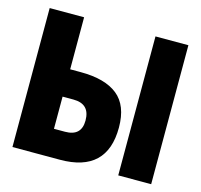

<svg xmlns="http://www.w3.org/2000/svg" viewBox="-86 -646 772 738"><g transform="rotate(15 300.0 -276.5)"><path d="M24 0H213Q400 0 400 -178Q400 -266 350 -306Q300 -346 203 -346H161V-553H24ZM445 0H576V-553H445ZM160 -109V-237H203Q269 -237 269 -171Q269 -109 204 -109Z"/></g></svg>

Font: Noto Sans Mono Extra
Style: Regular
Weight: 800
Designer: Monotype Design Team
Foundry: Monotype Imaging Inc.
Version: Version 1.900